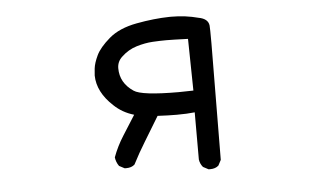

<svg xmlns="http://www.w3.org/2000/svg" viewBox="-43 -603 1087 669"><g transform="rotate(-5 500.0 -268.5)"><path d="M667 2H661L642 -8Q632 -20 630 -35V-200Q603 -197 567 -197Q537 -197 500 -199Q470 -149 447.5 -112.5Q425 -76 405 -37Q394 -27 376 -27H370L351 -37Q341 -51 339 -68Q353 -106 375 -140.5Q397 -175 419 -210Q378 -222 349 -250Q295 -300 294 -358Q294 -363 296 -382Q298 -401 310.5 -427.5Q323 -454 358.5 -484.5Q394 -515 455.5 -526.5Q517 -538 571 -539H579Q627 -539 672 -527Q705 -521 708 -497Q709 -489 709 -434L706 -27L696 -8Q685 2 667 2ZM581 -275 632 -276 629 -457Q575 -459 553 -459Q532 -459 505.5 -457.5Q479 -456 449 -447Q419 -438 395 -415Q378 -399 378 -376Q378 -325 424 -294Q451 -275 581 -275Z"/></g></svg>

Font: Xiaolai Mono SC
Style: Regular
Weight: 400
Monospace: yes
Designer: LXGW / Nozomi Seto
Version: Version 3.113;September 30, 2024